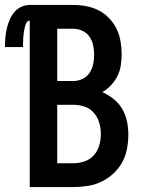

<svg xmlns="http://www.w3.org/2000/svg" viewBox="-61 -755 581 775"><path d="M59 0V-672Q52 -672 47.5 -665.5Q43 -659 41 -652Q39 -645 37.5 -638Q36 -631 35 -623.5Q34 -616 33.5 -609Q33 -602 32.5 -594.5Q32 -587 32 -579.5Q32 -572 32 -565H-41Q-41 -583 -39.5 -601.5Q-38 -620 -34 -638Q-30 -656 -23 -673Q-16 -690 -4.5 -704.5Q7 -719 24 -727Q41 -735 59 -735H235Q261 -735 287.5 -730Q314 -725 337.5 -713Q361 -701 379.5 -681.5Q398 -662 409.5 -638.5Q421 -615 425.5 -588.5Q430 -562 430 -536Q430 -513 426.5 -490.5Q423 -468 413 -448Q403 -428 387.5 -411.5Q372 -395 352 -383Q377 -372 398 -355Q419 -338 432.5 -315Q446 -292 451.5 -265.5Q457 -239 457 -212Q457 -183 451.5 -154Q446 -125 432 -99.5Q418 -74 396 -54Q374 -34 348 -21.5Q322 -9 293 -4.5Q264 0 235 0ZM170 -428H235Q254 -428 272 -436.5Q290 -445 300.5 -461Q311 -477 315 -496Q319 -515 319 -534Q319 -553 315 -572Q311 -591 300.5 -606.5Q290 -622 272 -630.5Q254 -639 235 -639H170ZM170 -96H235Q258 -96 280 -103.5Q302 -111 317.5 -128Q333 -145 339.5 -168Q346 -191 346 -214Q346 -237 339.5 -259.5Q333 -282 318 -299.5Q303 -317 280.5 -324.5Q258 -332 235 -332H170Z"/></svg>

Font: Iosevka Custom
Style: Bold
Weight: 700
Monospace: yes
Designer: Belleve Invis
Foundry: Belleve Invis
Version: Version 30.3.3; ttfautohint (v1.8.3)